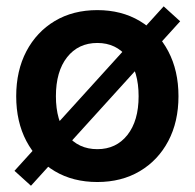

<svg xmlns="http://www.w3.org/2000/svg" viewBox="-20 -559 610 602"><path d="M285.2 11.7Q209 11.7 151.9 -22.2Q94.7 -56.2 62.7 -116.7Q30.8 -177.2 30.8 -257.3Q30.8 -337.4 62.7 -398.2Q94.7 -459 151.9 -493.2Q209 -527.3 285.2 -527.3Q360.8 -527.3 418.2 -493.2Q475.6 -459 507.6 -398.2Q539.6 -337.4 539.6 -257.3Q539.6 -177.2 507.6 -116.7Q475.6 -56.2 418.2 -22.2Q360.8 11.7 285.2 11.7ZM285.2 -91.3Q344.2 -91.3 379.4 -135.7Q414.6 -180.2 414.6 -257.3Q414.6 -334.5 379.4 -379.4Q344.2 -424.3 285.2 -424.3Q225.6 -424.3 190.4 -379.6Q155.3 -335 155.3 -257.3Q155.3 -180.2 190.4 -135.7Q225.6 -91.3 285.2 -91.3ZM77.1 23.4 25.4 -23.4 493.2 -539.1 544.9 -492.2Z"/></svg>

Font: Inter Display SemiBold
Style: Regular
Weight: 600
Designer: Rasmus Andersson
Foundry: rsms
Version: Version 4.001;git-9221beed3